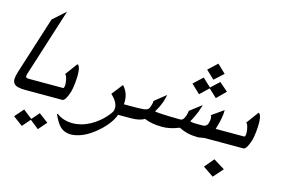

<svg xmlns="http://www.w3.org/2000/svg" viewBox="-118 -1073 2404 1581"><g transform="rotate(15 1084.5 -282.5)"><path d="M155.8 -73.2H109.9Q70.3 -73.2 46.1 -80.1Q22 -86.9 11.2 -102.3Q0.5 -117.7 2 -141.8Q3.4 -166 14.6 -201.2L169.9 -689.5L276.9 -785.2L91.3 -201.2Q81.1 -169.4 110.8 -169.4H186.5Z M78.1 159.7 144 84.5 220.7 144.5 276.4 80.6 356.4 140.6 294.4 211.9 219.2 151.9 160.2 220.2ZM480 -158.2Q453.1 -73.2 426.8 -73.2H127L157.7 -169.4H408.2Q413.1 -169.4 416 -179.7Q418.9 -189 418.2 -206.3Q417.5 -223.6 414.1 -240.7Q410.6 -257.8 405.3 -270.5Q399.9 -283.2 393.1 -283.2L471.2 -389.2Q481.9 -386.2 487.8 -370.8Q493.7 -355.5 495.6 -333Q497.6 -310.5 496.6 -283.9Q495.6 -257.3 492.9 -232.7Q490.2 -208 486.6 -188Q482.9 -168 480 -158.2Z M918.5 -73.2H902.3Q895 -51.8 882.1 -29.5Q869.1 -7.3 851.6 14.6Q834 36.6 812.3 58.1Q790.5 79.6 766.1 99.1Q712.4 142.1 662.4 162.6Q612.3 183.1 567.4 183.6Q505.4 183.6 467.3 140.6Q456.1 127.9 442.6 105.7Q429.2 83.5 414.6 50.8L419.9 47.4Q449.2 69.3 483.9 80.1Q518.6 90.8 556.6 90.8Q592.8 90.8 630.6 80.8Q668.5 70.8 705.8 50.5Q743.2 30.3 778.8 -0.2Q814.5 -30.8 846.2 -72.3H845.7Q856 -85 859.4 -94.7Q879.4 -157.2 803.7 -225.6L877.9 -320.8Q905.8 -291.5 918 -254.6Q930.2 -217.8 926.3 -169.4H949.2Z M1662.6 -626 1585.4 -555.7 1514.6 -622.6 1591.3 -694.3ZM1427.2 -480.5 1503.9 -552.2 1575.2 -486.3 1646 -552.2 1718.8 -488.8 1644 -414.6 1574.7 -479 1502 -409.7ZM1699.7 -73.2H1643.6Q1640.6 -73.2 1632.6 -72Q1624.5 -70.8 1615 -69.1Q1605.5 -67.4 1596.7 -66.2Q1587.9 -64.9 1583.5 -64.9Q1492.7 -64.9 1421.4 -102.5Q1380.9 -86.4 1346.4 -78.9Q1312 -71.3 1279.8 -71.3Q1186 -71.3 1124.5 -98.6Q1088.9 -73.2 1003.4 -73.2H889.6L920.4 -169.4H986.3Q1022.9 -169.4 1047.9 -169.9Q1072.8 -170.4 1089.6 -172.1Q1106.4 -173.8 1116.2 -177.2Q1126 -180.7 1131.6 -186Q1137.2 -191.4 1140.4 -199.2Q1143.6 -207 1147 -217.8L1148.4 -222.2Q1155.3 -241.2 1154.3 -258.8L1250.5 -335.9Q1247.6 -315.4 1236.3 -278.8Q1221.2 -232.9 1189 -179.7Q1192.4 -177.7 1211.4 -175.8Q1230.5 -173.8 1260.3 -172.4Q1290 -170.9 1327.9 -169.9Q1365.7 -168.9 1406.7 -168.9Q1433.1 -168.9 1446.8 -211.4Q1457 -243.7 1456.1 -255.4L1555.2 -331.1L1535.6 -270Q1528.3 -253.9 1522.5 -240.5Q1516.6 -227.1 1511.5 -216.1Q1506.3 -205.1 1501.2 -195.6Q1496.1 -186 1490.7 -177.2Q1494.1 -168.5 1559.1 -168.5Q1604.5 -168.5 1605 -168.9Q1632.3 -173.8 1640.1 -196.3Q1656.2 -247.6 1640.6 -268.1L1740.2 -337.9Q1742.2 -276.4 1708.5 -169.4H1730.5Z M1859.4 134.3 1786.6 217.3 1695.8 155.8 1763.2 75.2ZM2023.9 -158.2Q1997.1 -73.2 1970.7 -73.2H1670.9L1701.7 -169.4H1952.1Q1957 -169.4 1960 -179.7Q1962.9 -189 1962.2 -206.3Q1961.4 -223.6 1958 -240.7Q1954.6 -257.8 1949.2 -270.5Q1943.8 -283.2 1937 -283.2L2015.1 -389.2Q2025.9 -386.2 2031.7 -370.8Q2037.6 -355.5 2039.6 -333Q2041.5 -310.5 2040.5 -283.9Q2039.6 -257.3 2036.9 -232.7Q2034.2 -208 2030.5 -188Q2026.9 -168 2023.9 -158.2Z"/></g></svg>

Font: XB Khoramshahr
Style: Italic
Weight: 400
Italic angle: -12°
Designer: Behnam
Foundry: Irmug
Version: Version 8.005 2009